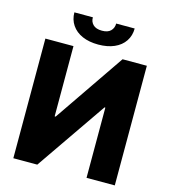

<svg xmlns="http://www.w3.org/2000/svg" viewBox="-128 -996 964 1096"><g transform="rotate(15 353.5 -447.5)"><path d="M219.7 -707V-292H225.6L509.8 -707H653.3V0H486.3V-415H481.4L195.3 0H53.7V-707ZM353.5 -752Q299.3 -752 259 -769.5Q218.8 -787.1 196.8 -819.6Q174.8 -852.1 174.8 -894.5H284.2Q283.2 -869.1 300.5 -851.6Q317.9 -834 353.5 -834Q388.2 -834 405 -851.1Q421.9 -868.2 421.9 -894.5H531.2Q531.2 -852.1 509.5 -819.6Q487.8 -787.1 447.5 -769.5Q407.2 -752 353.5 -752Z"/></g></svg>

Font: Pretendard GOV ExtraBold
Style: Regular
Weight: 800
Designer: Base glyphs from Inter by Rasmus Andersson; Hangeul glyphs from Noto Sans CJK(Source Han Sans) by Jang Soo-young and Kan
Foundry: Kil Hyung-jin
Version: Version 1.309